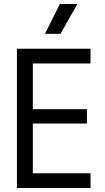

<svg xmlns="http://www.w3.org/2000/svg" viewBox="-20 -945 530 965"><path d="M435 -700V-626H125V-700ZM145 -700V0H65V-700ZM417 -396V-324H125V-396ZM435 -74V0H125V-74ZM206 -775 281 -925H369L284 -775Z"/></svg>

Font: TASA Explorer VF
Style: Regular
Weight: 400
Designer: Weizhong Zhang
Foundry: Local Remote
Version: Version 1.000;Glyphs 3.2 (3192)